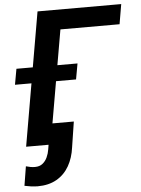

<svg xmlns="http://www.w3.org/2000/svg" viewBox="-61 -758 747 1020"><g transform="rotate(-5 312.5 -248.0)"><path d="M624.5 -710.9 606.4 -605H291L186 0H55.2L178.2 -710.9ZM365.7 -417 350.6 -333H24.9L40 -417ZM192.9 -111.3H319.3L298.3 23.9Q291 80.1 266.4 123.3Q241.7 166.5 199.5 190.7Q157.2 214.8 98.1 214.8Q80.1 214.4 63 212.2Q45.9 210 28.3 206.1L44.9 103.5Q56.6 106.9 68.6 109.1Q80.6 111.3 92.8 111.3Q117.7 111.3 133.5 98.6Q149.4 85.9 158.4 66.2Q167.5 46.4 170.9 24.4Z"/></g></svg>

Font: Roboto SemiBold
Style: Italic
Weight: 600
Designer: Christian Robertson
Foundry: Google
Version: Version 3.009; 2024